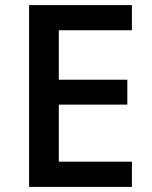

<svg xmlns="http://www.w3.org/2000/svg" viewBox="-20 -734 598 754"><path d="M498 0H94.2V-713.9H498V-615.2H210.9V-420.9H480V-323.2H210.9V-99.1H498Z"/></svg>

Font: f2_56222          
Style: Regular
Weight: 600
Foundry: Ascender Corporation
Version: Version 1.10